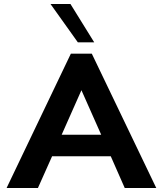

<svg xmlns="http://www.w3.org/2000/svg" viewBox="-20 -942 815 962"><path d="M605 0 535 -159H241L170 0H13L335 -673H440L763 0ZM487 -267 388 -490 289 -267ZM370 -730 233 -922H333L452 -730Z"/></svg>

Font: Madhuban SemiBold
Style: Regular
Weight: 600
Designer: jaikishan Patel
Foundry: MagicType
Version: Version 1.000